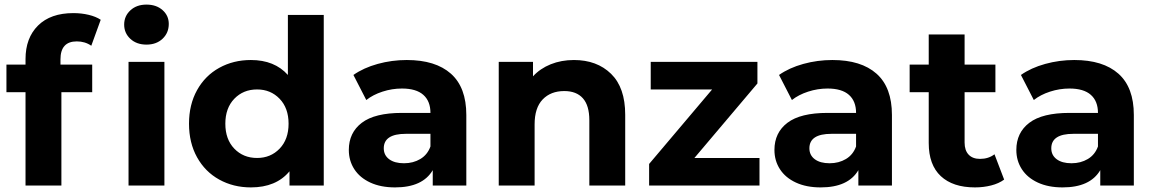

<svg xmlns="http://www.w3.org/2000/svg" viewBox="-20 -807 5020 835"><path d="M243 -526H381V-406H247V0H91V-406H8V-526H91V-550Q91 -642 145.5 -696Q200 -750 299 -750Q334 -750 365.5 -742.5Q397 -735 418 -721L377 -608Q350 -627 314 -627Q243 -627 243 -549ZM539 -538H695V0H539ZM520 -700Q520 -737 547 -762Q574 -787 617 -787Q660 -787 687 -763Q714 -739 714 -703Q714 -664 687 -638.5Q660 -613 617 -613Q574 -613 547 -638Q520 -663 520 -700Z M1388 -742V0H1239V-62Q1181 8 1071 8Q995 8 933.5 -26Q872 -60 837 -123Q802 -186 802 -269Q802 -352 837 -415Q872 -478 933.5 -512Q995 -546 1071 -546Q1174 -546 1232 -481V-742ZM1235 -269Q1235 -337 1196 -377.5Q1157 -418 1098 -418Q1038 -418 999 -377.5Q960 -337 960 -269Q960 -201 999 -160.5Q1038 -120 1098 -120Q1157 -120 1196 -160.5Q1235 -201 1235 -269Z M2008 -307V0H1862V-67Q1818 8 1698 8Q1636 8 1590.5 -13Q1545 -34 1521 -71Q1497 -108 1497 -155Q1497 -230 1553.5 -273Q1610 -316 1728 -316H1852Q1852 -367 1821 -394.5Q1790 -422 1728 -422Q1685 -422 1643.5 -408.5Q1602 -395 1573 -372L1517 -481Q1561 -512 1622.5 -529Q1684 -546 1749 -546Q1874 -546 1941 -486.5Q2008 -427 2008 -307ZM1852 -170V-225H1745Q1649 -225 1649 -162Q1649 -132 1672.5 -114.5Q1696 -97 1737 -97Q1777 -97 1808 -115.5Q1839 -134 1852 -170Z M2699 -308V0H2543V-284Q2543 -348 2515 -379.5Q2487 -411 2434 -411Q2375 -411 2340 -374.5Q2305 -338 2305 -266V0H2149V-538H2298V-475Q2329 -509 2375 -527.5Q2421 -546 2476 -546Q2576 -546 2637.5 -486Q2699 -426 2699 -308Z M3283 -120V0H2803V-94L3077 -418H2810V-538H3274V-444L3000 -120Z M3859 -307V0H3713V-67Q3669 8 3549 8Q3487 8 3441.5 -13Q3396 -34 3372 -71Q3348 -108 3348 -155Q3348 -230 3404.5 -273Q3461 -316 3579 -316H3703Q3703 -367 3672 -394.5Q3641 -422 3579 -422Q3536 -422 3494.5 -408.5Q3453 -395 3424 -372L3368 -481Q3412 -512 3473.5 -529Q3535 -546 3600 -546Q3725 -546 3792 -486.5Q3859 -427 3859 -307ZM3703 -170V-225H3596Q3500 -225 3500 -162Q3500 -132 3523.5 -114.5Q3547 -97 3588 -97Q3628 -97 3659 -115.5Q3690 -134 3703 -170Z M4347 -26Q4324 -9 4290.5 -0.5Q4257 8 4220 8Q4124 8 4071.5 -41Q4019 -90 4019 -185V-406H3936V-526H4019V-657H4175V-526H4309V-406H4175V-187Q4175 -153 4192.5 -134.5Q4210 -116 4242 -116Q4279 -116 4305 -136Z M4911 -307V0H4765V-67Q4721 8 4601 8Q4539 8 4493.5 -13Q4448 -34 4424 -71Q4400 -108 4400 -155Q4400 -230 4456.5 -273Q4513 -316 4631 -316H4755Q4755 -367 4724 -394.5Q4693 -422 4631 -422Q4588 -422 4546.5 -408.5Q4505 -395 4476 -372L4420 -481Q4464 -512 4525.5 -529Q4587 -546 4652 -546Q4777 -546 4844 -486.5Q4911 -427 4911 -307ZM4755 -170V-225H4648Q4552 -225 4552 -162Q4552 -132 4575.5 -114.5Q4599 -97 4640 -97Q4680 -97 4711 -115.5Q4742 -134 4755 -170Z"/></svg>

Font: APTA Sans Regular
Style: Bold Italic
Weight: 700
Version: Version 7.200